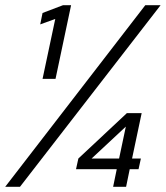

<svg xmlns="http://www.w3.org/2000/svg" viewBox="-20 -720 640 740"><path d="M144 -416 193 -647 135 -626 144 -670 223 -700H254L194 -416ZM416 0 430 -68H273L282 -109L469 -284H526L489 -109H523L514 -68H480L466 0ZM333 -109H439L465 -232ZM0 0 540 -700H599L57 0Z"/></svg>

Font: Red Hat Mono
Style: Italic
Weight: 400
Italic angle: -12°
Monospace: yes
Designer: Pentagram, MCKL
Foundry: MCKL
Version: Version 1.030